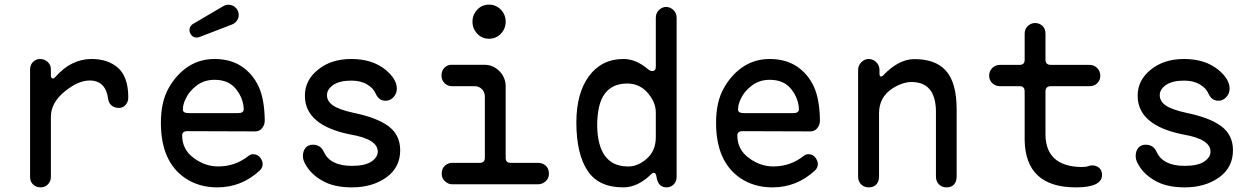

<svg xmlns="http://www.w3.org/2000/svg" viewBox="-20 -795 5440 830"><path d="M156 15Q135.5 15 122.5 2Q110 -10.5 110 -30.5V-495Q110 -514.5 122.5 -527Q135.5 -540 153 -540Q172.5 -540 186.5 -527Q200 -514.5 200 -495V-470.5Q200 -455.5 209.5 -455.5Q213.5 -455.5 220 -463Q288 -540 376 -540Q447.5 -540 491 -501Q534.5 -461.5 534.5 -374Q534.5 -354.5 523 -341.5Q511.5 -328.5 494.5 -328.5Q476 -328.5 463.5 -338Q450.5 -348 447.5 -367.5Q437 -447 367.5 -447Q317.5 -447 259 -399Q200 -350.5 200 -290V-30.5Q200 -11 187 2Q174 15 156 15Z M1010 -306Q1033.5 -306 1033.5 -323Q1032.5 -368.5 1001 -409Q969 -450 907.5 -450Q863 -450 830.5 -425.5Q797 -400.5 781.5 -365.5Q770.5 -343 770.5 -321Q770.5 -306 796 -306ZM919 15Q840 15 780.5 -25Q675.5 -96.5 675.5 -264Q675.5 -355.5 709.5 -415Q743 -474 794 -507.5Q844.5 -540 907.5 -540Q976 -540 1024.5 -508Q1072.5 -476 1098.5 -420Q1111 -392.5 1117.5 -355.8Q1124 -319 1124.5 -273Q1124.5 -255.5 1113 -241Q1102 -227 1082.5 -227L790 -228Q767.5 -228 767.5 -209.5Q767.5 -148.5 817.5 -112Q866.5 -75.5 923 -75.5Q997 -75.5 1055 -121.5Q1064.5 -128.5 1074 -128.5Q1093 -128.5 1104.5 -114Q1115.5 -100 1115.5 -85.5Q1115.5 -69.5 1102.5 -57.5Q1024 15 919 15ZM830.5 -632.5Q812 -632.5 803 -649.5Q799 -657.5 799 -664.5Q799 -673 803 -680.2Q807 -687.5 815 -692L945.5 -768.5Q956 -774.5 967.5 -774.5Q979 -774.5 989 -769Q999 -763.5 1005.5 -753.5Q1008.5 -748 1010.2 -742.2Q1012 -736.5 1012 -730.5Q1012 -717.5 1004.5 -706.2Q997 -695 984 -689.5L842.5 -635Q836 -632.5 830.5 -632.5Z M1501.5 15Q1421 15 1370.5 -15.5Q1318.5 -45.5 1295.5 -94Q1289.5 -107 1289.5 -121.5Q1289.5 -142 1301 -156Q1312.5 -169.5 1333 -169.5Q1365.5 -169.5 1380 -138.5Q1407 -78 1501.5 -78Q1558 -78 1585.5 -96.5Q1613 -115 1613 -139.5Q1613 -193.5 1495.5 -213.5Q1298 -252.5 1298 -381.5Q1298 -448.5 1355 -494Q1411.5 -540 1498.5 -540Q1589.5 -540 1646.5 -493.5Q1695.5 -453 1695.5 -412Q1695.5 -391 1681.5 -375.5Q1667 -359.5 1647 -359.5Q1617.5 -359.5 1604 -390.5Q1594 -414 1567 -430Q1539.5 -446.5 1498.5 -446.5Q1449.5 -446.5 1421.5 -428.5Q1393.5 -409.5 1393.5 -383.5Q1393.5 -357.5 1419 -339.5Q1445 -321 1509.5 -307Q1609.5 -286.5 1660 -249Q1710 -211 1710 -145.5Q1710 -71 1650 -28Q1589.5 15 1501.5 15Z M2307.5 1.5H1933Q1918 1.5 1903.5 -11.5Q1889.5 -24 1889.5 -44Q1889.5 -66.5 1903.5 -79Q1918 -91 1933 -91H2054Q2076 -91 2076 -113V-377Q2076 -397 2063 -410Q2050 -422.5 2031.5 -422.5H1932Q1915 -422.5 1902 -435.5Q1888.5 -448.5 1888.5 -468.5Q1888.5 -489.5 1901.5 -502.5Q1914 -515 1932 -515H2073.5Q2111.5 -515 2139 -487.5Q2166 -460 2166 -421V-113Q2166 -91 2187 -91H2307.5Q2325 -91 2339 -79Q2353 -66.5 2353 -44Q2353 -24 2339 -11.5Q2324.5 1.5 2307.5 1.5ZM2094.5 -627.5Q2063.5 -627.5 2043.5 -649Q2022.5 -671 2022.5 -701Q2022.5 -732 2043.5 -753.5Q2063.5 -775 2094.5 -775Q2123.5 -775 2145 -753.5Q2166 -732 2166 -701Q2166 -671 2145 -649Q2123.5 -627.5 2094.5 -627.5Z M2697.5 -75.5Q2738 -75.5 2776.5 -109.5Q2815 -143.5 2815 -202.5V-309Q2815 -354.5 2776.5 -397.5Q2741.5 -434 2691.5 -434Q2627.5 -434 2594.5 -390Q2561.5 -346 2561.5 -249.5Q2565.5 -78.5 2690.5 -75.5ZM2861.5 15Q2824.5 15 2818 -30.5Q2815.5 -48 2806.5 -48Q2801 -48 2795.5 -42.5Q2737.5 15 2674 15Q2567.5 15 2520 -57Q2472 -129 2471.5 -264.5Q2471.5 -392.5 2526.5 -466.5Q2581.5 -540 2675 -540Q2729.5 -540 2781 -496Q2790.5 -488 2799.5 -488Q2815 -488 2815 -506V-718Q2815 -738.5 2829 -752Q2843 -765 2859.5 -765Q2876.5 -765 2891 -752Q2905 -738.5 2905 -718V-31Q2905 -10.5 2892.5 2Q2879.5 15 2861.5 15Z M3410 -306Q3433.5 -306 3433.5 -323Q3432.5 -368.5 3401 -409Q3369 -450 3307.5 -450Q3263 -450 3230.5 -425.5Q3197 -400.5 3181.5 -365.5Q3170.5 -343 3170.5 -321Q3170.5 -306 3196 -306ZM3319 15Q3240 15 3180.5 -25Q3075.5 -96.5 3075.5 -264Q3075.5 -355.5 3109.5 -415Q3143 -474 3194 -507.5Q3244.5 -540 3307.5 -540Q3376 -540 3424.5 -508Q3472.5 -476 3498.5 -420Q3511 -392.5 3517.5 -355.8Q3524 -319 3524.5 -273Q3524.5 -255.5 3513 -241Q3502 -227 3482.5 -227L3190 -228Q3167.5 -228 3167.5 -209.5Q3167.5 -148.5 3217.5 -112Q3266.5 -75.5 3323 -75.5Q3397 -75.5 3455 -121.5Q3464.5 -128.5 3474 -128.5Q3493 -128.5 3504.5 -114Q3515.5 -100 3515.5 -85.5Q3515.5 -69.5 3502.5 -57.5Q3424 15 3319 15Z M3735.5 -540Q3754 -540 3768 -526Q3782 -512 3782 -492V-476Q3782 -464 3789 -464Q3793 -464 3799 -470Q3864.5 -539 3932.5 -539.5Q4023.5 -539.5 4068 -490.5Q4115.5 -439 4115.5 -322V-32Q4115.5 -10.5 4104.5 2Q4093 15 4072 15Q4052 15 4039 2Q4026 -11 4026 -32V-316.5Q4023.5 -440.5 3920 -440.5Q3879.5 -440 3834.5 -410.5Q3780 -372.5 3780 -305.5V-32Q3780 -11 3768.5 2Q3757 15 3735.5 15Q3715.5 15 3702.5 2Q3689.5 -11 3689.5 -32V-492Q3689.5 -512 3703.5 -526Q3717.5 -540 3735.5 -540Z M4631 15Q4413 15 4409.5 -189.5V-399.5Q4409.5 -422.5 4387.5 -422.5H4302Q4283.5 -422.5 4269.5 -435.5Q4256 -448.5 4256 -467.5Q4256 -487.5 4269.5 -501Q4283 -514.5 4302 -514.5H4387.5Q4409.5 -514.5 4409.5 -536.5V-649.5Q4409.5 -670 4423 -682.5Q4437 -695.5 4454.5 -695.5Q4472.5 -695.5 4486 -683.5Q4499.5 -671.5 4499.5 -649.5V-536.5Q4499.5 -514.5 4523.5 -514.5H4690.5Q4709.5 -514.5 4723 -501Q4736.5 -487.5 4736.5 -467.5Q4736.5 -448.5 4723.5 -435.5Q4710.5 -422.5 4690.5 -422.5H4523.5Q4499.5 -422.5 4499.5 -399.5V-210.5Q4502.5 -76 4654 -73Q4673.5 -73 4683.5 -76.5Q4692.5 -80 4701.5 -80Q4720 -80 4732.5 -68.5Q4744 -57 4744 -39Q4744 15 4631 15Z M5101.5 15Q5021 15 4970.5 -15.5Q4918.5 -45.5 4895.5 -94Q4889.5 -107 4889.5 -121.5Q4889.5 -142 4901 -156Q4912.5 -169.5 4933 -169.5Q4965.5 -169.5 4980 -138.5Q5007 -78 5101.5 -78Q5158 -78 5185.5 -96.5Q5213 -115 5213 -139.5Q5213 -193.5 5095.5 -213.5Q4898 -252.5 4898 -381.5Q4898 -448.5 4955 -494Q5011.5 -540 5098.5 -540Q5189.5 -540 5246.5 -493.5Q5295.5 -453 5295.5 -412Q5295.5 -391 5281.5 -375.5Q5267 -359.5 5247 -359.5Q5217.5 -359.5 5204 -390.5Q5194 -414 5167 -430Q5139.5 -446.5 5098.5 -446.5Q5049.5 -446.5 5021.5 -428.5Q4993.5 -409.5 4993.5 -383.5Q4993.5 -357.5 5019 -339.5Q5045 -321 5109.5 -307Q5209.5 -286.5 5260 -249Q5310 -211 5310 -145.5Q5310 -71 5250 -28Q5189.5 15 5101.5 15Z"/></svg>

Font: Maple Mono SC NF
Style: Regular
Weight: 400
Designer: subframe7536
Version: Version 4.2; ttfautohint (v1.8.4.7-5d5b-dirty);Nerd Fonts 6.